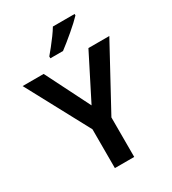

<svg xmlns="http://www.w3.org/2000/svg" viewBox="-220 -1053 1051 1170"><g transform="rotate(-30 305.0 -468.0)"><path d="M305 -402 463 -714H610L373 -278V0H237V-273L0 -714H148ZM494 -926Q481 -912 459.5 -892Q438 -872 412.5 -850.5Q387 -829 363 -809.5Q339 -790 320 -776H231V-789Q247 -808 267.5 -833.5Q288 -859 308 -886.5Q328 -914 341 -936H494Z"/></g></svg>

Font: Noto Sans Oriya SemiBold
Style: Regular
Weight: 600
Version: Version 2.003